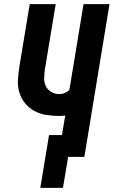

<svg xmlns="http://www.w3.org/2000/svg" viewBox="-20 -755 547 924"><path d="M174 149 216 -105H278L294 -199Q286 -198 279 -197.5Q272 -197 265 -197Q233 -197 202 -202Q171 -207 144.5 -221.5Q118 -236 99.5 -259.5Q81 -283 72.5 -312.5Q64 -342 66.5 -374Q69 -406 74 -439L123 -735H248L196 -421Q193 -400 192.5 -379Q192 -358 200.5 -340.5Q209 -323 227 -312.5Q245 -302 266 -302Q279 -302 292 -307.5Q305 -313 314 -323L382 -735H507L386 0H308L283 149Z"/></svg>

Font: Iosevka Extrabold Oblique
Style: Regular
Weight: 800
Italic angle: -9°
Monospace: yes
Designer: Belleve Invis
Foundry: Belleve Invis
Version: Version 32.5.0; ttfautohint (v1.8.4)